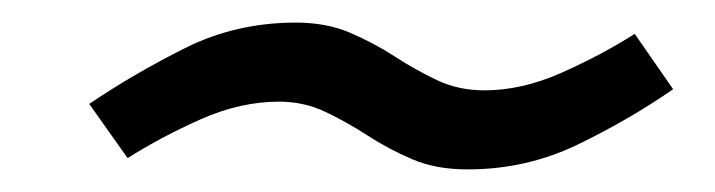

<svg xmlns="http://www.w3.org/2000/svg" viewBox="-20 -435 633 170"><path d="M59 -343Q99 -370 144 -392.5Q189 -415 242 -415Q269 -415 290 -406Q311 -397 329.5 -385Q348 -373 367 -364Q386 -355 409 -355Q442 -355 477 -370.5Q512 -386 542 -405L576 -356Q537 -329 491.5 -307Q446 -285 394 -285Q366 -285 345 -294Q324 -303 305.5 -315Q287 -327 268 -336Q249 -345 227 -345Q193 -345 158 -329.5Q123 -314 93 -295Z"/></svg>

Font: Epunda Sans
Style: Italic
Weight: 400
Italic angle: -12.0243°
Designer: Simon Atzbach
Foundry: typofactur
Version: Version 2.204; ttfautohint (v1.8.4.7-5d5b)